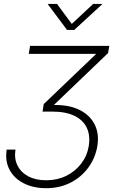

<svg xmlns="http://www.w3.org/2000/svg" viewBox="-20 -778 614 994"><path d="M219.2 196.3Q152.3 196.3 102.8 170.9Q53.2 145.5 29.3 100.3Q5.4 55.2 14.6 -3.4H60.1Q52.7 43.5 70.8 79.3Q88.9 115.2 127.2 135.3Q165.5 155.3 219.7 155.3Q276.4 155.3 323 132.3Q369.6 109.4 400.4 69.1Q431.2 28.8 439.5 -22Q448.2 -76.7 429.2 -116.7Q410.2 -156.7 365.2 -178.5Q320.3 -200.2 251 -200.2H200.2L206.5 -239.3L476.6 -497.6V-499H128.9L135.7 -540.5H545.9L539.6 -503.4L244.6 -220.7L246.1 -233.9Q329.1 -237.8 386 -211.7Q442.9 -185.5 468.8 -136.2Q494.6 -86.9 483.9 -21Q473.1 41 436.8 90.3Q400.4 139.6 344.5 168Q288.6 196.3 219.2 196.3ZM274.9 -757.8 351.6 -654.3 462.4 -757.8H509.8L509.3 -756.3L364.3 -623H327.1L227.5 -756.3L228 -757.8Z"/></svg>

Font: Inter 24pt ExtraLight
Style: Italic
Weight: 250
Italic angle: -9.3988°
Version: Version 4.001;git-66647c0bb